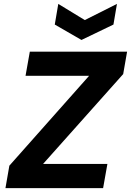

<svg xmlns="http://www.w3.org/2000/svg" viewBox="-20 -965 672 985"><path d="M8 0 28 -115 437 -576H111L133 -700H632L612 -585L201 -124H531L509 0ZM580 -945 562 -839 398 -760 261 -839 279 -945 415 -862Z"/></svg>

Font: DM Sans 9pt Black
Style: Italic
Weight: 900
Italic angle: -10°
Version: Version 4.004;gftools[0.9.30]